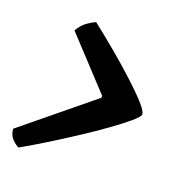

<svg xmlns="http://www.w3.org/2000/svg" viewBox="-109 -595 584 633"><g transform="rotate(20 183.0 -278.0)"><path d="M24 -40Q14 -44 1 -56.5Q-12 -69 -14 -92L224 -287L225 -294L65 -466Q79 -489 96 -500.5Q113 -512 123 -516Q164 -484 207 -448Q250 -412 287 -378Q324 -344 347 -318.5Q370 -293 370 -282Q370 -274 346 -253.5Q322 -233 283 -205Q244 -177 198 -147Q152 -117 106 -88.5Q60 -60 24 -40Z"/></g></svg>

Font: Texturina ExtraBold
Style: Italic
Weight: 800
Italic angle: -11°
Designer: Guillermo Torres Carreño
Foundry: Omnibus-Type
Version: Version 1.002; ttfautohint (v1.8.3)